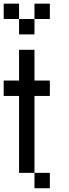

<svg xmlns="http://www.w3.org/2000/svg" viewBox="-20 -1103 373 1040"><path d="M0 -583.3V-666.7H83.3V-833.3H166.7V-666.7H250V-583.3H166.7V-166.7H83.3V-583.3ZM0 -1000V-1083.3H83.3V-1000ZM166.7 -166.7H250V-83.3H166.7ZM166.7 -1000V-916.7H83.3V-1000ZM166.7 -1083.3H250V-1000H166.7Z"/></svg>

Font: Galmuri11 Condensed
Style: Regular
Weight: 400
Width: 3
Designer: Lee Minseo (quiple)
Version: Version 2.399;hotconv 1.1.1;makeotfexe 2.6.0 DEVELOPMENT